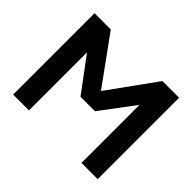

<svg xmlns="http://www.w3.org/2000/svg" viewBox="-153 -978 1225 1225"><g transform="rotate(45 459.5 -365.0)"><path d="M459 -410.2 691.4 -732.4H841.8V2H695.3V-521.5L523.4 -292H392.6L221.7 -521.5V2H79.1V-732.4H225.6Z"/></g></svg>

Font: Nasu
Style: Bold
Weight: 700
Designer: Ryoko NISHIZUKA (kana &amp; ideographs); Paul D. Hunt (Latin, Greek &amp; Cyrillic); Wenlong ZHANG (bopomofo); Sandoll C
Version: Version 2014.1215